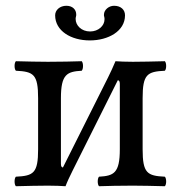

<svg xmlns="http://www.w3.org/2000/svg" viewBox="-20 -643 626 665"><path d="M413 -590C413 -609 399 -623 375 -623C357 -623 340 -609 340 -592C340 -589 340 -587 341 -585C342 -582 342 -579 342 -576C342 -554 321 -534 292 -534C262 -534 242 -555 242 -577C242 -579 242 -582 243 -585C244 -588 244 -590 244 -593C244 -609 232 -623 210 -623C187 -623 171 -608 171 -590C171 -536 226 -503 291 -503C355 -503 413 -535 413 -590ZM198 -63C195 -63 191 -65 191 -75V-303C191 -386 212 -395 263 -398C269 -404 269 -425 263 -431C240 -430 183 -429 146 -429C113.4 -429 73 -430 35 -431C29 -425 29 -404 35 -398C96 -395 112 -386 112 -303V-126C112 -43 96 -34 35 -31C29 -25 29 -4 35 2C74 1 114 0 146 0C168.6 0 196 1 207 2C212 -11.8 221.3 -31.7 231.6 -52.2L388 -365C391 -365 395 -363 395 -353V-126C395 -43 374 -34 323 -31C317 -25 317 -4 323 2C346 1 400.2 0 440 0C470.8 0 512 1 551 2C557 -4 557 -25 551 -31C490 -34 474 -43 474 -126V-303C474 -386 490 -395 551 -398C557 -404 557 -425 551 -431C511 -430 470.8 -429 440 -429C417.8 -429 390 -430 380 -431C372.2 -412.5 363.1 -392.4 354.1 -374.5Z"/></svg>

Font: Libertinus Serif
Style: Regular
Weight: 400
Designer: Philipp H. Poll
Foundry: Khaled Hosny
Version: Version 6.2